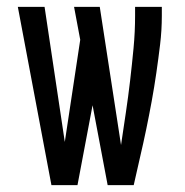

<svg xmlns="http://www.w3.org/2000/svg" viewBox="-20 -540 540 560"><path d="M130 0 32 -520H110L169 -126L214 -424L196 -520H271L333 -117Q340 -164 347 -211Q354 -258 359.5 -305Q365 -352 369.5 -399.5Q374 -447 374 -494V-520H452V-494Q452 -452 447 -410.5Q442 -369 436 -327.5Q430 -286 422.5 -245Q415 -204 406.5 -163Q398 -122 388.5 -81.5Q379 -41 370 0H294L250 -233L206 0Z"/></svg>

Font: Iosevka Slab
Style: Regular
Weight: 400
Monospace: yes
Designer: Belleve Invis
Foundry: Belleve Invis
Version: Version 11.2.4; ttfautohint (v1.8.3)